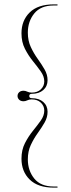

<svg xmlns="http://www.w3.org/2000/svg" viewBox="-20 -744 323 876"><path d="M113.5 -306Q113.5 -296 125 -296Q158 -296 177.5 -278.8Q197 -261.5 197 -234Q197 -208.5 183.5 -185Q170 -161.5 152 -136.5Q134 -111.5 120.5 -82.5Q107 -53.5 107 -17Q107 34.5 136.5 70.8Q166 107 225 107H240Q243 107 243 109.5Q243 112 240 112H225Q153 112 115.5 75.2Q78 38.5 78 -20Q78 -60 93.8 -90.8Q109.5 -121.5 130 -146.8Q150.5 -172 166.2 -194.2Q182 -216.5 182 -239.5Q182 -260.5 166.5 -275.5Q151 -290.5 124.5 -290.5Q113 -290.5 104.5 -286.2Q96 -282 87.5 -282Q74.5 -282 67.2 -289.2Q60 -296.5 60 -306Q60 -316 67.2 -323Q74.5 -330 87.5 -330Q96 -330 104.5 -325.8Q113 -321.5 124.5 -321.5Q151 -321.5 166.5 -336.5Q182 -351.5 182 -372.5Q182 -395.5 166.2 -417.8Q150.5 -440 130 -465.2Q109.5 -490.5 93.8 -521.2Q78 -552 78 -592Q78 -650.5 115.5 -687.2Q153 -724 225 -724H240Q243 -724 243 -721.5Q243 -719 240 -719H225Q166 -719 136.5 -682.8Q107 -646.5 107 -595Q107 -558.5 120.5 -529.5Q134 -500.5 152 -475.5Q170 -450.5 183.5 -427Q197 -403.5 197 -378Q197 -350.5 177.5 -333.2Q158 -316 125 -316Q113.5 -316 113.5 -306Z"/></svg>

Font: Fraunces 144pt S000 Thin
Style: Regular
Weight: 100
Version: Version 1.000; ttfautohint (v1.8.3)